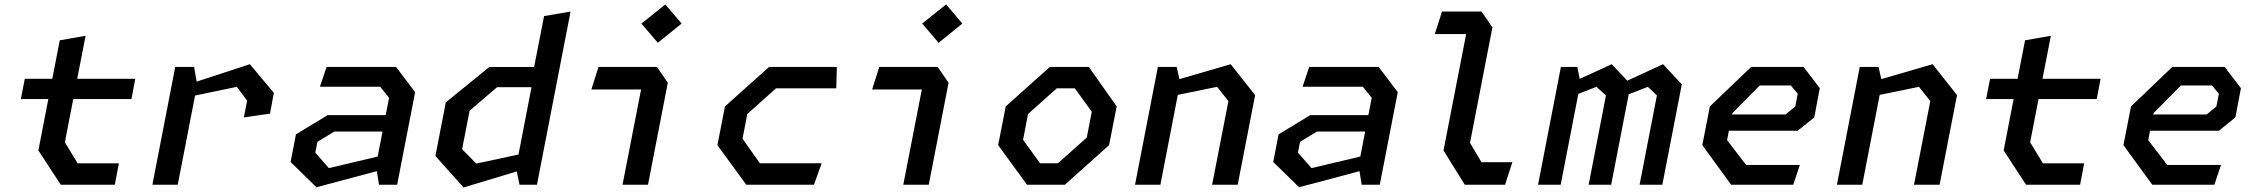

<svg xmlns="http://www.w3.org/2000/svg" viewBox="-20 -816 9960 848"><path d="M248.5 0H487L505 -94.5H323L266.5 -187.5L303.5 -378.5H560.5L577.5 -468H321L358 -658L244 -638L211 -468H89.5L72 -378.5H193.5L149.5 -151.5Z M1057 -297.5 1172.5 -314 1189.5 -406 1083.5 -532.5 848.5 -455.5 837 -520.5H754L653 0H765L841.5 -394L1026 -432.5L1071.5 -371.5Z M1654 0H1734L1813.5 -409L1729 -520.5H1422.5L1393 -433H1659L1698.5 -384L1683.5 -307.5H1427L1287 -222.5L1263.5 -100.5L1377.5 11L1644.5 -60ZM1372.5 -142 1382 -189.5 1456.5 -235H1669.5L1648 -124.5L1432.5 -73.5Z M2274.5 0H2351.5L2500 -765L2383 -745L2339 -520H2141L1949 -364L1903 -127L2027.5 12L2262.5 -59ZM2021 -157 2054 -327 2175.5 -431H2327.5L2270 -133.5L2083.5 -93.5Z M2729.5 0H2842L2929.5 -450.5L2881.5 -520.5H2623.5L2592 -421H2811.5ZM2813 -712 2885.5 -627 2990.5 -712 2918.5 -796.5Z M3276 0H3575L3609 -95H3336L3259.5 -203.5L3280.5 -312.5L3407.5 -426H3673.5L3676 -520.5H3377L3182 -346L3148.5 -175Z M3969.5 0H4082L4169.5 -450.5L4121.5 -520.5H3863.5L3832 -421H4051.5ZM4053 -712 4125.5 -627 4230.5 -712 4158.5 -796.5Z M4516 0H4683L4878.5 -175L4912 -346L4789 -520.5H4617L4422 -346L4388.5 -175ZM4498.5 -198.5 4520.5 -312.5 4647.5 -426H4727L4802 -322.5L4780 -208.5L4652.5 -95H4573.5Z M5333.5 0H5446.5L5523.5 -396L5415.5 -532.5L5189 -466.5L5177 -520.5H5094L4993 0H5105L5182 -397L5355.5 -432.5L5405.5 -369.5Z M5994 0H6074L6153.5 -409L6069 -520.5H5762.5L5733 -433H5999L6038.5 -384L6023.5 -307.5H5767L5627 -222.5L5603.5 -100.5L5717.5 11L5984.5 -60ZM5712.5 -142 5722 -189.5 5796.5 -235H6009.5L5988 -124.5L5772.5 -73.5Z M6449.5 0H6627.5L6659.5 -99.5H6523.5L6472.5 -185L6571.5 -695L6523.5 -765H6349L6317 -665.5H6455.5L6355.5 -151.5Z M7221.5 0H7322L7408 -443.5L7325 -532.5L7167 -459.5L7098.5 -532.5L6957 -467.5L6946.5 -520.5H6874L6773 0H6873L6951 -401.5L7031 -432.5L7073 -394.5L6996.5 0H7096L7173.5 -399.5L7258 -432.5L7298 -394.5Z M7626 0H7900L7929.5 -87.5H7692L7608 -197L7616 -238.5H7920L7993 -297.5L8017.5 -426.5L7945.5 -520.5H7714.5L7532 -346L7498.5 -175ZM7630.5 -310.5 7631.5 -316.5 7752.5 -438.5H7889.5L7920 -402L7909 -345.5L7866 -310.5Z M8433.5 0H8546.5L8623.5 -396L8515.5 -532.5L8289 -466.5L8277 -520.5H8194L8093 0H8205L8282 -397L8455.5 -432.5L8505.5 -369.5Z M8928.5 0H9167L9185 -94.5H9003L8946.5 -187.5L8983.5 -378.5H9240.5L9257.5 -468H9001L9038 -658L8924 -638L8891 -468H8769.5L8752 -378.5H8873.5L8829.5 -151.5Z M9486 0H9760L9789.5 -87.5H9552L9468 -197L9476 -238.5H9780L9853 -297.5L9877.5 -426.5L9805.5 -520.5H9574.5L9392 -346L9358.5 -175ZM9490.5 -310.5 9491.5 -316.5 9612.5 -438.5H9749.5L9780 -402L9769 -345.5L9726 -310.5Z"/></svg>

Font: Monaspace Krypton Medium
Style: Italic
Weight: 500
Italic angle: -11°
Designer: Riley Cran & the Lettermatic Team
Foundry: Lettermatic
Version: Version 1.101 (Monaspace Krypton)